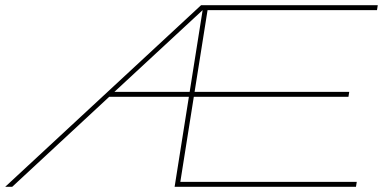

<svg xmlns="http://www.w3.org/2000/svg" viewBox="-59 -720 1495 740"><path d="M614 0 669 -347H362L-12 0H-39L716 -700H1397L1394 -681H741L691 -366H1287L1284 -347H688L636 -19H1316L1313 0ZM382 -366H672L722 -681Z"/></svg>

Font: Georama Extra Expanded Thin
Style: Italic
Weight: 100
Width: 8
Italic angle: -9°
Designer: Jean-Baptiste Levee
Foundry: Production Type
Version: Version 1.000